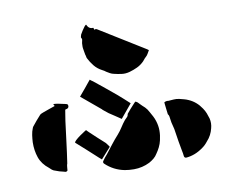

<svg xmlns="http://www.w3.org/2000/svg" viewBox="-82 -861 1163 969"><g transform="rotate(-10 500.0 -376.5)"><path d="M454 -724Q459 -727 463 -726Q467 -725 471 -722Q528 -687 585 -651.5Q642 -616 699 -581Q701 -580 702.5 -578.5Q704 -577 707 -575Q702 -567 697.5 -558.5Q693 -550 685 -543Q680 -539 676.5 -534Q673 -529 668 -524Q652 -508 633 -499Q614 -490 593 -484Q572 -478 552 -480.5Q532 -483 512 -488Q502 -490 493 -495Q484 -500 476 -505Q472 -508 467 -511.5Q462 -515 457 -517Q434 -529 418.5 -548Q403 -567 392 -589Q390 -593 389.5 -598Q389 -603 387 -607Q386 -615 384 -624Q382 -633 381 -642Q380 -649 380.5 -655.5Q381 -662 381 -668Q382 -676 384 -682.5Q386 -689 381 -696Q380 -698 381.5 -703Q383 -708 384 -712Q389 -721 395 -730.5Q401 -740 408 -749Q409 -751 411.5 -753Q414 -755 417 -757Q428 -732 450 -735Q452 -732 454 -724ZM324 -404Q332 -414 340 -423Q348 -432 356 -442Q363 -451 371 -460.5Q379 -470 387 -480Q391 -477 394.5 -474Q398 -471 402 -469Q429 -447 456.5 -425Q484 -403 511 -380Q526 -367 540.5 -354Q555 -341 570 -327L512 -257Q497 -268 481.5 -277.5Q466 -287 452 -297Q439 -307 430 -314.5Q421 -322 421 -323ZM108 -77Q73 -104 60.5 -140.5Q48 -177 49 -219Q50 -237 52.5 -255Q55 -273 62 -290Q63 -292 63.5 -293.5Q64 -295 65 -296Q76 -310 87 -323Q98 -336 110 -349Q114 -353 120 -355Q126 -357 130 -359Q145 -364 159.5 -369.5Q174 -375 190 -380Q189 -382 187.5 -384Q186 -386 184 -390Q188 -390 191 -390.5Q194 -391 197 -390Q208 -389 219.5 -386Q231 -383 243 -381Q248 -380 252.5 -378.5Q257 -377 258 -369Q258 -356 244 -354Q243 -354 242 -353.5Q241 -353 239 -352Q237 -339 234.5 -324.5Q232 -310 230 -296Q223 -243 216.5 -189.5Q210 -136 202 -83Q201 -80 200 -77Q199 -74 199 -71Q198 -66 198 -61Q198 -56 197 -48Q196 -47 193.5 -45Q191 -43 187 -43Q180 -45 172 -47Q164 -49 156 -51Q149 -53 142 -56Q135 -59 128 -61Q124 -63 120 -66Q117 -69 114 -71.5Q111 -74 108 -77ZM657 -266Q664 -254 670.5 -241.5Q677 -229 681 -216Q689 -191 689 -166.5Q689 -142 683 -117Q679 -99 671 -83Q663 -67 653 -53Q646 -41 634.5 -31.5Q623 -22 610 -15Q572 4 529 4Q517 4 505 3Q493 2 482 0Q426 -11 385 -50Q378 -57 384 -65Q389 -73 395 -80Q401 -87 407 -94Q424 -116 441.5 -138.5Q459 -161 478 -182Q492 -198 503 -215.5Q514 -233 527 -249Q533 -255 539 -261Q545 -267 546 -277Q553 -286 564 -298.5Q575 -311 584.5 -321Q594 -331 594 -331Q601 -329 606 -324.5Q611 -320 615 -315Q620 -309 626 -304Q632 -299 638 -293Q649 -282 657 -266ZM949 -182Q955 -157 948 -132Q944 -115 936 -99.5Q928 -84 915 -70Q902 -53 886 -42Q845 -12 799 -8Q790 -8 788 -17Q787 -25 786 -32.5Q785 -40 783 -48Q779 -71 774.5 -95Q770 -119 767 -143Q765 -161 760 -178Q755 -195 753 -213Q752 -220 751 -227Q750 -234 745 -240Q744 -250 742 -264.5Q740 -279 739 -290.5Q738 -302 738 -302Q748 -308 760 -306Q767 -306 773.5 -307Q780 -308 787 -308Q800 -309 815 -306Q827 -303 838.5 -300Q850 -297 861 -292Q900 -275 925 -237Q934 -224 939.5 -210Q945 -196 949 -182ZM260 -179Q257 -182 267 -191.5Q277 -201 292 -211.5Q307 -222 317.5 -228.5Q328 -235 325 -232Q328 -229 331 -226Q334 -223 337 -220Q356 -202 374.5 -185Q393 -168 412 -151Q416 -146 420 -140.5Q424 -135 428 -129L378 -73Q371 -79 364.5 -84.5Q358 -90 352 -96Q330 -117 306.5 -137.5Q283 -158 260 -179Z"/></g></svg>

Font: Palette Mosaic
Style: Regular
Weight: 400
Designer: Shibuyafont
Version: Version 1.001